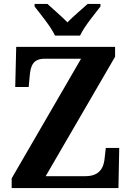

<svg xmlns="http://www.w3.org/2000/svg" viewBox="-20 -951 665 971"><path d="M258 -771H385C405 -816 459 -880 488 -918V-931H423C397 -907 349 -867 321 -838C293 -867 246 -907 220 -931H155V-918C184 -880 238 -816 258 -771ZM39 0H579L583 -203H515L510 -158C506 -108 489 -60 411 -60H211L562 -664V-714H62L57 -511H125L130 -564C134 -618 147 -654 206 -654H390L39 -49Z"/></svg>

Font: Noto Serif Ethiopic SemiCondensed
Style: Bold
Weight: 700
Width: 4
Designer: Monotype Design Team
Foundry: Monotype Imaging Inc.
Version: Version 2.102